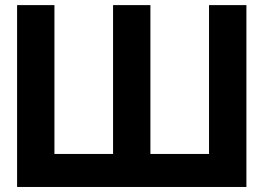

<svg xmlns="http://www.w3.org/2000/svg" viewBox="-20 -743 1047 763"><path d="M47.9 -722.7V0H151.8H429.3V-131.2H196.3V-722.7ZM429.3 -722.7V0H577.7H855.3H959.2V-722.7H810.7V-131.2H577.7V-722.7Z"/></svg>

Font: Giphurs SC
Style: Regular
Weight: 400
Version: Version 0.920